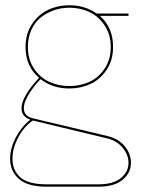

<svg xmlns="http://www.w3.org/2000/svg" viewBox="-20 -489 531 723"><path d="M104 -35.2Q71.8 -14.2 49.3 27.3Q26.9 68.8 26.9 108.9Q26.9 152.8 56.9 179Q86.9 205.1 154.8 205.1H351.1Q406.7 205.1 435.3 181.4Q463.9 157.7 463.9 124Q463.9 94.2 442.1 67.6Q420.4 41 383.8 32.2ZM85 -312Q85 -265.1 107.9 -231Q130.9 -196.8 165.5 -180.9Q200.2 -165 241.2 -165Q282.2 -165 316.9 -180.9Q351.6 -196.8 374.3 -231Q397 -265.1 397 -312Q397 -358.9 374 -393.3Q351.1 -427.7 316.4 -443.8Q281.7 -460 241.2 -460Q210.9 -460 183.3 -450.4Q155.8 -440.9 133.5 -423.1Q111.3 -405.3 98.1 -376.5Q85 -347.7 85 -312ZM69.8 -81.1Q69.8 -50.8 106 -43L387.2 23.9Q426.8 33.7 450 62Q473.1 90.3 473.1 124Q473.1 161.6 442.1 187.7Q411.1 213.9 351.1 213.9H154.8Q84 213.9 51 184.6Q18.1 155.3 18.1 108.9Q18.1 68.8 40.3 27.3Q62.5 -14.2 94.2 -38.1Q61 -50.3 61 -81.1Q61 -125 127 -195.8Q76.2 -239.7 76.2 -312Q76.2 -361.8 100.6 -398.4Q125 -435.1 161.6 -452.1Q198.2 -469.2 241.2 -469.2Q299.8 -469.2 344.2 -438H463.9V-429.2H356Q405.8 -385.7 405.8 -312Q405.8 -262.2 381.3 -225.8Q356.9 -189.5 320.3 -172.6Q283.7 -155.8 241.2 -155.8Q178.2 -155.8 132.8 -190.9Q113.3 -172.4 91.6 -139.2Q69.8 -106 69.8 -81.1Z"/></svg>

Font: Rawengulk
Style: Ultralight
Weight: 200
Version: Version 0.92